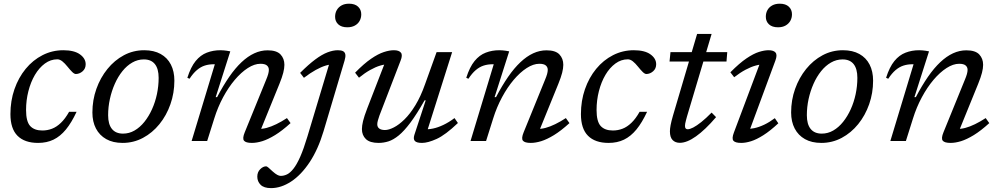

<svg xmlns="http://www.w3.org/2000/svg" viewBox="-20 -744 5265 1013"><path d="M282.5 -431Q247 -431 216.8 -408.8Q186.5 -386.5 164.2 -348.8Q142 -311 129.8 -263Q117.5 -215 117.5 -163.5Q117.5 -103 139.2 -79.2Q161 -55.5 203.5 -55.5Q230 -55.5 254.2 -64.8Q278.5 -74 301.2 -95.8Q324 -117.5 344.5 -154H384Q357.5 -97 327.8 -60.8Q298 -24.5 262.2 -7.2Q226.5 10 181 10Q110 10 72.5 -27.5Q35 -65 35 -142Q35 -212 56.2 -273.2Q77.5 -334.5 115.5 -380.8Q153.5 -427 204.5 -453Q255.5 -479 314 -479Q371.5 -479 401.8 -457.2Q432 -435.5 432 -405Q432 -382 416 -368Q400 -354 380.5 -353.5Q372 -353.5 361 -364.2Q350 -375 336 -392.5Q322 -410 308.8 -420.5Q295.5 -431 282.5 -431Z M741 -479Q792 -479 827.5 -459.2Q863 -439.5 881.5 -403.5Q900 -367.5 900 -318.5Q900 -253.5 879.2 -194.2Q858.5 -135 821.2 -89Q784 -43 734.2 -16.5Q684.5 10 627 10Q576 10 540.5 -10Q505 -30 486.2 -66Q467.5 -102 467.5 -150.5Q467.5 -216 488.5 -275Q509.5 -334 546.8 -380Q584 -426 633.5 -452.5Q683 -479 741 -479ZM629 -39Q661.5 -39 690 -55.5Q718.5 -72 741.8 -101Q765 -130 782 -167.5Q799 -205 808 -247.5Q817 -290 817 -333Q817 -381 797.2 -405.8Q777.5 -430.5 739 -430.5Q706.5 -430.5 677.8 -414Q649 -397.5 625.8 -368.5Q602.5 -339.5 585.8 -301.8Q569 -264 559.8 -221.8Q550.5 -179.5 550.5 -136Q550.5 -88.5 570.5 -63.8Q590.5 -39 629 -39Z M980 -328.5 968.5 -333.5Q986.5 -390.5 1012.2 -422Q1038 -453.5 1071.2 -466.2Q1104.5 -479 1143 -479Q1152 -479 1160.5 -478.2Q1169 -477.5 1177.5 -476.2Q1186 -475 1195 -473L1118 -231.5H1125.5Q1157.5 -292.5 1189.5 -338.8Q1221.5 -385 1254.5 -416Q1287.5 -447 1321.8 -462.8Q1356 -478.5 1392 -478.5Q1439.5 -478.5 1460 -456.8Q1480.5 -435 1480.5 -402Q1480.5 -384 1474.5 -360.2Q1468.5 -336.5 1454.5 -302L1347.5 -39L1342.5 -64Q1363 -63 1386.8 -69.2Q1410.5 -75.5 1437.8 -88.8Q1465 -102 1494 -121L1513 -94.5Q1468.5 -54 1431.2 -31.2Q1394 -8.5 1364 0.8Q1334 10 1309 10Q1276.5 10 1267.2 -2Q1258 -14 1271.5 -46.5L1383.5 -321.5Q1391.5 -340.5 1395 -353.2Q1398.5 -366 1398.5 -375.5Q1398.5 -390 1388 -398.8Q1377.5 -407.5 1354 -407.5Q1322.5 -407.5 1287.5 -385Q1252.5 -362.5 1219 -323Q1185.5 -283.5 1157.2 -231Q1129 -178.5 1110.5 -119L1073 0H991L1113.5 -405Q1112 -405 1110.5 -405Q1109 -405 1107.5 -405Q1082 -405 1060.2 -398Q1038.5 -391 1018.8 -374.2Q999 -357.5 980 -328.5Z M1748 -655.5Q1748 -675.5 1757 -691Q1766 -706.5 1782.2 -715.5Q1798.5 -724.5 1821.5 -724.5Q1852.5 -724.5 1869.2 -708.8Q1886 -693 1886 -668.5Q1886 -649 1877.2 -633.5Q1868.5 -618 1852 -609Q1835.5 -600 1812.5 -600Q1781.5 -600 1764.8 -615.5Q1748 -631 1748 -655.5ZM1687 -51.5Q1658 45 1613.5 112Q1569 179 1516 213.8Q1463 248.5 1410 248.5Q1372.5 248.5 1355 231Q1337.5 213.5 1337.5 188Q1337.5 164 1352.8 148.8Q1368 133.5 1384.5 133.5Q1388 133.5 1396.5 140.5Q1405 147.5 1418.5 160.5Q1432.5 173 1442.8 178.5Q1453 184 1461 184Q1478 184 1494.5 176Q1511 168 1528.2 146.2Q1545.5 124.5 1563.8 83.5Q1582 42.5 1602 -24L1722.5 -425L1739.5 -404Q1722 -405 1698.5 -398Q1675 -391 1646 -375Q1617 -359 1583.5 -333.5L1563.5 -359.5Q1608 -404 1643.2 -430.2Q1678.5 -456.5 1708 -467.8Q1737.5 -479 1762.5 -479Q1780.5 -479 1790.2 -473.8Q1800 -468.5 1802 -456.5Q1804 -444.5 1798 -424.5Z M2166 -31.5 2226 -214.5H2220Q2179 -142 2145.5 -97.2Q2112 -52.5 2083.8 -29.5Q2055.5 -6.5 2029.8 1.8Q2004 10 1977.5 10Q1931.5 10 1910.5 -10.2Q1889.5 -30.5 1889.5 -63Q1889.5 -80.5 1895.5 -105.5Q1901.5 -130.5 1917.5 -172L2017.5 -430L2031.5 -404.5Q2011.5 -405.5 1986.2 -398Q1961 -390.5 1932.5 -374.5Q1904 -358.5 1874 -334L1853.5 -360.5Q1900.5 -408.5 1937.8 -434Q1975 -459.5 2004.8 -469.2Q2034.5 -479 2058 -479Q2085 -479 2095.2 -466.2Q2105.5 -453.5 2093.5 -424L1982 -134.5Q1977 -120.5 1973.8 -108.8Q1970.5 -97 1970.5 -88.5Q1970.5 -73.5 1981 -65.8Q1991.5 -58 2011 -58Q2031 -58 2058 -71.8Q2085 -85.5 2114.5 -114.5Q2144 -143.5 2172 -189.5Q2200 -235.5 2222.5 -299.5L2283.5 -469H2365.5L2229.5 -39L2219 -62.5Q2239 -60.5 2264.5 -65.8Q2290 -71 2319 -84.8Q2348 -98.5 2378 -121L2396 -95Q2330 -32 2283.8 -11Q2237.5 10 2206.5 10Q2178.5 10 2169 0Q2159.5 -10 2166 -31.5Z M2451.5 -328.5 2440 -333.5Q2458 -390.5 2483.8 -422Q2509.5 -453.5 2542.8 -466.2Q2576 -479 2614.5 -479Q2623.5 -479 2632 -478.2Q2640.5 -477.5 2649 -476.2Q2657.5 -475 2666.5 -473L2589.5 -231.5H2597Q2629 -292.5 2661 -338.8Q2693 -385 2726 -416Q2759 -447 2793.2 -462.8Q2827.5 -478.5 2863.5 -478.5Q2911 -478.5 2931.5 -456.8Q2952 -435 2952 -402Q2952 -384 2946 -360.2Q2940 -336.5 2926 -302L2819 -39L2814 -64Q2834.5 -63 2858.2 -69.2Q2882 -75.5 2909.2 -88.8Q2936.5 -102 2965.5 -121L2984.5 -94.5Q2940 -54 2902.8 -31.2Q2865.5 -8.5 2835.5 0.8Q2805.5 10 2780.5 10Q2748 10 2738.8 -2Q2729.5 -14 2743 -46.5L2855 -321.5Q2863 -340.5 2866.5 -353.2Q2870 -366 2870 -375.5Q2870 -390 2859.5 -398.8Q2849 -407.5 2825.5 -407.5Q2794 -407.5 2759 -385Q2724 -362.5 2690.5 -323Q2657 -283.5 2628.8 -231Q2600.5 -178.5 2582 -119L2544.5 0H2462.5L2585 -405Q2583.5 -405 2582 -405Q2580.5 -405 2579 -405Q2553.5 -405 2531.8 -398Q2510 -391 2490.2 -374.2Q2470.5 -357.5 2451.5 -328.5Z M3292.5 -431Q3257 -431 3226.8 -408.8Q3196.5 -386.5 3174.2 -348.8Q3152 -311 3139.8 -263Q3127.5 -215 3127.5 -163.5Q3127.5 -103 3149.2 -79.2Q3171 -55.5 3213.5 -55.5Q3240 -55.5 3264.2 -64.8Q3288.5 -74 3311.2 -95.8Q3334 -117.5 3354.5 -154H3394Q3367.5 -97 3337.8 -60.8Q3308 -24.5 3272.2 -7.2Q3236.5 10 3191 10Q3120 10 3082.5 -27.5Q3045 -65 3045 -142Q3045 -212 3066.2 -273.2Q3087.5 -334.5 3125.5 -380.8Q3163.5 -427 3214.5 -453Q3265.5 -479 3324 -479Q3381.5 -479 3411.8 -457.2Q3442 -435.5 3442 -405Q3442 -382 3426 -368Q3410 -354 3390.5 -353.5Q3382 -353.5 3371 -364.2Q3360 -375 3346 -392.5Q3332 -410 3318.8 -420.5Q3305.5 -431 3292.5 -431Z M3512.5 -419.5 3517.5 -469H3817L3813 -419.5ZM3604.5 -129Q3601.5 -118 3599 -108.5Q3596.5 -99 3595.2 -92Q3594 -85 3594 -80Q3594 -70 3597.8 -66Q3601.5 -62 3608.5 -62Q3619.5 -62 3637.5 -71.2Q3655.5 -80.5 3680 -100Q3704.5 -119.5 3734.5 -150L3758 -126Q3729 -92 3702.5 -66.8Q3676 -41.5 3652 -24.5Q3628 -7.5 3606.8 1Q3585.5 9.5 3567 9.5Q3543 9.5 3528.8 -5Q3514.5 -19.5 3514.5 -51Q3514.5 -64.5 3518.2 -84.2Q3522 -104 3530.5 -133.5L3658 -565H3734.5Z M3852 -44.5 3995 -425 4011.5 -404Q3992.5 -405 3967.5 -398.2Q3942.5 -391.5 3913.8 -376.2Q3885 -361 3853.5 -336.5L3833.5 -362.5Q3881.5 -411 3918.5 -436Q3955.5 -461 3984.2 -470Q4013 -479 4034.5 -479Q4062 -479 4072 -466.5Q4082 -454 4071 -424.5L3928.5 -39L3914.5 -64Q3934.5 -62.5 3959.5 -67.8Q3984.5 -73 4012.2 -86.2Q4040 -99.5 4068 -120.5L4086.5 -93.5Q4043 -53 4007.2 -30.5Q3971.5 -8 3943 1Q3914.5 10 3891 10Q3859 10 3849.5 -1.5Q3840 -13 3852 -44.5ZM4020.5 -655.5Q4020.5 -675.5 4029.2 -691Q4038 -706.5 4054.5 -715.5Q4071 -724.5 4094 -724.5Q4125 -724.5 4141.8 -708.8Q4158.5 -693 4158.5 -668.5Q4158.5 -649 4149.5 -633.5Q4140.5 -618 4124.2 -609Q4108 -600 4085 -600Q4054 -600 4037.2 -615.5Q4020.5 -631 4020.5 -655.5Z M4427.5 -479Q4478.5 -479 4514 -459.2Q4549.5 -439.5 4568 -403.5Q4586.5 -367.5 4586.5 -318.5Q4586.5 -253.5 4565.8 -194.2Q4545 -135 4507.8 -89Q4470.5 -43 4420.8 -16.5Q4371 10 4313.5 10Q4262.5 10 4227 -10Q4191.5 -30 4172.8 -66Q4154 -102 4154 -150.5Q4154 -216 4175 -275Q4196 -334 4233.2 -380Q4270.5 -426 4320 -452.5Q4369.5 -479 4427.5 -479ZM4315.5 -39Q4348 -39 4376.5 -55.5Q4405 -72 4428.2 -101Q4451.5 -130 4468.5 -167.5Q4485.5 -205 4494.5 -247.5Q4503.5 -290 4503.5 -333Q4503.5 -381 4483.8 -405.8Q4464 -430.5 4425.5 -430.5Q4393 -430.5 4364.2 -414Q4335.5 -397.5 4312.2 -368.5Q4289 -339.5 4272.2 -301.8Q4255.5 -264 4246.2 -221.8Q4237 -179.5 4237 -136Q4237 -88.5 4257 -63.8Q4277 -39 4315.5 -39Z M4666.5 -328.5 4655 -333.5Q4673 -390.5 4698.8 -422Q4724.5 -453.5 4757.8 -466.2Q4791 -479 4829.5 -479Q4838.5 -479 4847 -478.2Q4855.5 -477.5 4864 -476.2Q4872.5 -475 4881.5 -473L4804.5 -231.5H4812Q4844 -292.5 4876 -338.8Q4908 -385 4941 -416Q4974 -447 5008.2 -462.8Q5042.5 -478.5 5078.5 -478.5Q5126 -478.5 5146.5 -456.8Q5167 -435 5167 -402Q5167 -384 5161 -360.2Q5155 -336.5 5141 -302L5034 -39L5029 -64Q5049.5 -63 5073.2 -69.2Q5097 -75.5 5124.2 -88.8Q5151.5 -102 5180.5 -121L5199.5 -94.5Q5155 -54 5117.8 -31.2Q5080.5 -8.5 5050.5 0.8Q5020.5 10 4995.5 10Q4963 10 4953.8 -2Q4944.5 -14 4958 -46.5L5070 -321.5Q5078 -340.5 5081.5 -353.2Q5085 -366 5085 -375.5Q5085 -390 5074.5 -398.8Q5064 -407.5 5040.5 -407.5Q5009 -407.5 4974 -385Q4939 -362.5 4905.5 -323Q4872 -283.5 4843.8 -231Q4815.5 -178.5 4797 -119L4759.5 0H4677.5L4800 -405Q4798.5 -405 4797 -405Q4795.5 -405 4794 -405Q4768.5 -405 4746.8 -398Q4725 -391 4705.2 -374.2Q4685.5 -357.5 4666.5 -328.5Z"/></svg>

Font: Newsreader 12pt
Style: Italic
Weight: 400
Italic angle: -17°
Version: Version 1.003